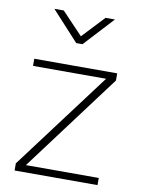

<svg xmlns="http://www.w3.org/2000/svg" viewBox="-83 -789 622 846"><g transform="rotate(10 227.5 -366.0)"><path d="M42 0V-32L369 -468H42V-500H413V-468L87 -32H413V0ZM212 -600 91 -732H133L227 -633L320 -732H362L240 -600Z"/></g></svg>

Font: TitilliumWeb ExtraLight
Style: Regular
Weight: 400
Designer: Mohamed Gaber, Accademia di Belle Arti di Urbino and others
Foundry: Kief Type Foundry, Accademia di Belle Arti di Urbino and others
Version: Version 3.000; ttfautohint (v1.8.2)